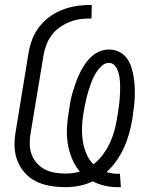

<svg xmlns="http://www.w3.org/2000/svg" viewBox="-20 -763 640 791"><path d="M464 8Q437 8 411 2Q385 -4 362 -16Q335 -3 306.5 2.5Q278 8 251 8Q219 8 188 3Q157 -2 130 -15Q103 -28 83 -50Q63 -72 52 -100Q41 -128 40 -159.5Q39 -191 45 -223L98 -548Q103 -576 114 -604Q125 -632 144.5 -656Q164 -680 189.5 -697.5Q215 -715 243 -725Q271 -735 300 -739Q329 -743 358 -743L357 -687Q335 -687 313.5 -684.5Q292 -682 270.5 -674Q249 -666 229 -652.5Q209 -639 195 -621Q181 -603 172.5 -582Q164 -561 160 -539L106 -214Q102 -191 102.5 -168.5Q103 -146 110.5 -126Q118 -106 132.5 -90Q147 -74 166 -64.5Q185 -55 207 -51.5Q229 -48 252 -48Q266 -48 280.5 -50Q295 -52 309 -56Q289 -80 276.5 -110Q264 -140 259 -172.5Q254 -205 256 -239Q258 -273 264 -307Q267 -327 270.5 -346.5Q274 -366 280 -385Q286 -404 292.5 -423Q299 -442 308 -460.5Q317 -479 328.5 -496.5Q340 -514 355.5 -528.5Q371 -543 390 -551Q409 -559 429 -559Q451 -559 470 -550Q489 -541 501.5 -524.5Q514 -508 520.5 -488Q527 -468 530.5 -447Q534 -426 535 -404Q536 -382 535 -360Q534 -338 531 -316Q528 -294 525 -272Q520 -242 512 -213Q504 -184 491.5 -156Q479 -128 460.5 -101.5Q442 -75 419 -54Q430 -51 441 -49Q452 -47 464 -47Q466 -47 468.5 -47Q471 -47 474 -48L478 8ZM365 -86Q388 -104 405 -127.5Q422 -151 433.5 -176Q445 -201 452 -227.5Q459 -254 463 -281Q465 -293 467 -305.5Q469 -318 470.5 -330.5Q472 -343 473 -355.5Q474 -368 474.5 -380.5Q475 -393 475 -405.5Q475 -418 474 -430Q473 -442 470.5 -454Q468 -466 463.5 -476.5Q459 -487 450 -495.5Q441 -504 429 -504Q414 -504 401.5 -493.5Q389 -483 380 -470Q371 -457 364.5 -443Q358 -429 353 -414.5Q348 -400 343.5 -385.5Q339 -371 335.5 -356.5Q332 -342 329.5 -327.5Q327 -313 324 -298Q319 -269 318 -240Q317 -211 321 -183.5Q325 -156 335.5 -130.5Q346 -105 365 -86Z"/></svg>

Font: Iosevka Light Extended
Style: Italic
Weight: 300
Width: 7
Italic angle: -9°
Monospace: yes
Designer: Belleve Invis
Foundry: Belleve Invis
Version: Version 32.5.0; ttfautohint (v1.8.4)